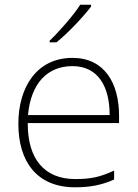

<svg xmlns="http://www.w3.org/2000/svg" viewBox="-20 -786 585 816"><path d="M367 -766H321C294 -723 233 -653 191 -613V-606H220C272 -648 334 -715 367 -758ZM288 -540C136 -540 58 -415 58 -260C58 -100 136 10 299 10C365 10 413 0 465 -23V-61C404 -33 365 -25 300 -25C169 -25 97 -110 98 -263H486V-294C486 -434 423 -540 288 -540ZM288 -505C395 -505 446 -421 446 -297H99C111 -432 182 -505 288 -505Z"/></svg>

Font: Noto Sans Cherokee ExtraLight
Style: Regular
Weight: 200
Designer: Monotype Design Team
Foundry: Monotype Imaging Inc.
Version: Version 2.001